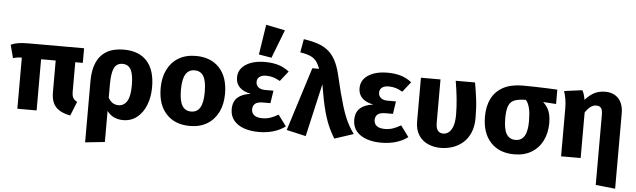

<svg xmlns="http://www.w3.org/2000/svg" viewBox="-60 -1085 5118 1544"><g transform="rotate(5 2499.5 -312.5)"><path d="M571.8 -96.8 526 17Q450.1 3.8 410.5 -36.4Q371 -76.6 371 -158.3V-430H529V-178.6Q529 -142.7 538.5 -125.6Q548.1 -108.5 571.8 -96.8ZM253.1 0H97.6V-434.6H253.1ZM27.3 -402 -0.6 -508.3Q27.7 -520.8 58.5 -526.1Q89.4 -531.4 146.9 -531.4H589.9V-413.4L117.5 -413Q82.4 -413 66.1 -411Q49.8 -409 27.3 -402Z M909.5 -548.3Q1032 -548.3 1097 -476.8Q1162 -405.3 1162 -267.1Q1162 -187.5 1136.7 -123Q1111.3 -58.4 1064 -20.7Q1016.8 17 951.3 17Q907.4 17 870.5 -2.5Q833.5 -22 804.4 -71.8L811.1 -174.4Q828.9 -133.2 851.9 -116.1Q875 -99.1 905 -99.1Q948.1 -99.1 973.2 -138.5Q998.3 -177.8 998.3 -265.2Q998.3 -331.3 987.4 -367.7Q976.5 -404.1 956.8 -418.7Q937.2 -433.4 910.3 -433.4Q861.4 -433.4 841.7 -392Q822 -350.5 822 -260.4V205.1L664 221.7V-274.7Q664 -363.1 691 -423.9Q718 -484.6 772.5 -516.5Q827.1 -548.3 909.5 -548.3Z M1491.4 -548.3Q1612.5 -548.3 1681.7 -474Q1750.9 -399.6 1750.9 -265.2Q1750.9 -180.5 1719.7 -117.1Q1688.4 -53.6 1630.3 -18.3Q1572.2 17 1491 17Q1370.3 17 1300.7 -57.7Q1231.1 -132.4 1231.1 -266.1Q1231.1 -351.2 1262.5 -414.8Q1293.9 -478.3 1352 -513.3Q1410.2 -548.3 1491.4 -548.3ZM1491.4 -432Q1443.4 -432 1419.1 -392.3Q1394.8 -352.7 1394.8 -266.1Q1394.8 -178.1 1419 -138.7Q1443.1 -99.4 1491 -99.4Q1539.6 -99.4 1563.4 -139.2Q1587.2 -179.1 1587.2 -265.2Q1587.2 -353.9 1563.4 -393Q1539.6 -432 1491.4 -432Z M2049.7 -548.3Q2108.8 -548.3 2156.2 -534.4Q2203.5 -520.5 2245 -488.1L2180.5 -406.4Q2152.8 -422.4 2126.5 -430.7Q2100.1 -439 2067.5 -439Q2034.4 -439 2014.8 -424.4Q1995.2 -409.8 1995.2 -383Q1995.2 -356.7 2014.2 -340.4Q2033.2 -324.1 2070 -324.1H2136.6L2121.2 -222.2H2062.7Q2017.2 -222.2 1998 -206Q1978.8 -189.9 1978.8 -159.7Q1978.8 -130.7 2000.4 -113.2Q2021.9 -95.6 2066.9 -95.6Q2099.6 -95.6 2129.9 -105.4Q2160.1 -115.3 2194.9 -136L2260.9 -46.9Q2222 -16.6 2167.3 0.2Q2112.6 17 2047 17Q1979.8 17 1927.2 -1.5Q1874.6 -20 1844.8 -56.8Q1815.1 -93.5 1815.1 -147Q1815.1 -208.3 1851.6 -241.4Q1888.1 -274.6 1957.1 -282.9Q1895.3 -295.7 1865.4 -326.3Q1835.5 -357 1835.5 -403.7Q1835.5 -471.3 1894.4 -509.8Q1953.3 -548.3 2049.7 -548.3ZM1994.7 -604.1 2032.3 -846.9 2186.2 -815.8 2097.7 -586.9Z M2324.8 -649.9 2343.8 -758.2Q2408.5 -748.8 2457.3 -732.5Q2506.2 -716.2 2541.7 -687.2Q2577.2 -658.2 2601.9 -612.1Q2626.7 -566 2643.2 -496.3Q2662 -415.7 2678 -354.3Q2694.1 -292.8 2708.7 -245.2Q2723.3 -197.7 2738.8 -160.6Q2754.2 -123.5 2771.6 -92.9Q2789 -62.3 2810.3 -33.2L2657.7 17Q2638.6 -13.9 2622.9 -45.3Q2607.2 -76.6 2593.9 -112Q2580.7 -147.4 2568.9 -190.2Q2557.1 -233 2546.3 -287.1Q2535.5 -341.1 2524.1 -409.7L2426.8 17L2270.5 -18.7L2432.3 -531.4H2486.4Q2472.9 -569.3 2455.1 -592.3Q2437.3 -615.3 2406.9 -628.7Q2376.5 -642.1 2324.8 -649.9Z M3038.7 -548.3Q3097.8 -548.3 3145.2 -534.4Q3192.5 -520.5 3234 -488.1L3169.5 -406.4Q3141.8 -422.4 3115.5 -430.7Q3089.1 -439 3056.5 -439Q3023.4 -439 3003.8 -424.4Q2984.2 -409.8 2984.2 -383Q2984.2 -356.7 3003.2 -340.4Q3022.2 -324.1 3059 -324.1H3125.6L3110.2 -222.2H3051.7Q3006.2 -222.2 2987 -206Q2967.8 -189.9 2967.8 -159.7Q2967.8 -130.7 2989.4 -113.2Q3010.9 -95.6 3055.9 -95.6Q3088.6 -95.6 3118.9 -105.4Q3149.1 -115.3 3183.9 -136L3249.9 -46.9Q3211 -16.6 3156.3 0.2Q3101.6 17 3036 17Q2968.8 17 2916.2 -1.5Q2863.6 -20 2833.8 -56.8Q2804.1 -93.5 2804.1 -147Q2804.1 -208.3 2840.6 -241.4Q2877.1 -274.6 2946.1 -282.9Q2884.3 -295.7 2854.4 -326.3Q2824.5 -357 2824.5 -403.7Q2824.5 -471.3 2883.4 -509.8Q2942.3 -548.3 3038.7 -548.3Z M3589.8 -531.4H3745.7Q3757.1 -470.7 3765.9 -400.7Q3774.8 -330.8 3774.8 -248.2Q3774.8 -177.2 3752.6 -126.7Q3730.4 -76.2 3693 -44.3Q3655.6 -12.4 3609.3 2.3Q3563 17 3515.4 17Q3460.2 17 3413.1 -3.6Q3366.1 -24.3 3337.5 -67.9Q3309 -111.6 3309 -180.4V-531.4H3467V-182.8Q3467 -137.2 3482.9 -118.3Q3498.8 -99.4 3526.9 -99.4Q3548.8 -99.4 3569.2 -114.1Q3589.6 -128.8 3603 -164.3Q3616.4 -199.9 3616.4 -260.5Q3616.4 -322.1 3609.2 -391.9Q3601.9 -461.7 3589.8 -531.4Z M4410 -531.4V-415.6L4259.8 -425.6L4164.3 -427.3Q4107.1 -427.3 4073.7 -414.1Q4040.4 -401 4026.6 -366Q4012.8 -331 4012.8 -265.5Q4012.8 -177.4 4037 -138.4Q4061.1 -99.4 4109 -99.4Q4157.6 -99.4 4181.4 -138.6Q4205.2 -177.8 4205.2 -259Q4205.2 -319.6 4196.8 -357.2Q4188.4 -394.8 4174.4 -415.5Q4160.4 -436.1 4143.4 -446.5L4267.8 -448.5Q4314.5 -423.1 4341.7 -378.6Q4368.9 -334.2 4368.9 -259Q4368.9 -177.4 4337.7 -115.2Q4306.4 -53 4248.3 -18Q4190.2 17 4109 17Q3988.3 17 3918.7 -57.7Q3849.1 -132.4 3849.1 -266.1Q3849.1 -349.2 3879.6 -410.3Q3910.1 -471.5 3972.6 -505.7Q4035 -539.8 4131.5 -539.8Q4179 -539.8 4226.7 -538.5Q4274.3 -537.2 4320.8 -535.6Q4367.3 -534 4410 -531.4Z M4635.6 -462.9 4644.8 -367.1V0H4486.8V-381.9Q4486.8 -425 4481.1 -460.1Q4475.5 -495.2 4465.1 -525.1L4610.8 -544.6Q4618.8 -531.1 4625 -511.9Q4631.3 -492.7 4635.6 -462.9ZM4795.2 -548.3Q4864 -548.3 4903.3 -505.8Q4942.5 -463.2 4942.5 -384.6V221.7L4784.5 205.1V-360.6Q4784.5 -402.8 4771.1 -417.2Q4757.6 -431.5 4734.5 -431.5Q4708 -431.5 4685.3 -413.8Q4662.7 -396.1 4642.3 -363.4L4621.3 -451.9Q4657 -498.9 4698.9 -523.6Q4740.9 -548.3 4795.2 -548.3Z"/></g></svg>

Font: Fira Sans Variable
Style: Regular
Weight: 400
Designer: Carrois Corporate & Edenspiekermann AG
Foundry: Carrois Corporate GbR & Edenspiekermann AG
Version: Version 4.202